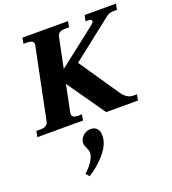

<svg xmlns="http://www.w3.org/2000/svg" viewBox="-213 -838 1221 1363"><g transform="rotate(-20 397.5 -156.5)"><path d="M822 -700 813 -656H786Q755 -656 731 -637L425 -397L631 -95Q646 -73 667.5 -58.5Q689 -44 711 -44H742L733 0H493L293 -286L252 -83Q251 -79 251 -73Q251 -44 296 -44H326L318 0H-27L-18 -44H12Q66 -44 73 -83L182 -617Q183 -621 183 -627Q183 -656 137 -656H107L115 -700H460L451 -656H420Q369 -656 361 -617L315 -391L609 -620Q621 -630 622 -638Q626 -656 591 -656H576L585 -700ZM411 146Q411 161 408 177Q396 234 343 291.5Q290 349 227 387L205 361Q273 302 286 243Q287 238 287 230Q287 214 275 190Q274 188 269 176Q264 164 264 152Q264 122 288.5 98.5Q313 75 348 75Q377 75 394 93.5Q411 112 411 146Z"/></g></svg>

Font: Taviraj
Style: Bold Italic
Weight: 700
Italic angle: -12°
Designer: Katatrad Team
Foundry: CadsonDemak
Version: Version 1.001